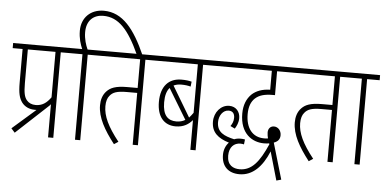

<svg xmlns="http://www.w3.org/2000/svg" viewBox="-63 -1025 2645 1313"><g transform="rotate(5 1259.5 -369.0)"><path d="M39 -40 64 -12 288 -220H287C290 -222 292 -225 294 -228V0H330V-587H417V-622H0V-587H68V-358C68 -283 77 -250 98 -221C118 -195 149 -180 186 -180C190 -180 195 -180 199 -180ZM294 -587V-275C265 -234 234 -213 190 -213C163 -213 142 -223 128 -240C111 -261 104 -289 104 -356V-587Z M479 -587V0H515V-587H601V-622H511C498 -651 484 -692 484 -739C484 -819 531 -861 599 -861C703 -861 774 -783 850 -615H889C812 -789 729 -896 599 -896C509 -896 447 -836 447 -746C447 -694 461 -652 474 -622H405V-587Z M911 -587H998V-622H589V-587H875V-390H804C722 -390 688 -373 664 -348C638 -321 629 -286 629 -250C629 -166 677 -83 747 7L776 -12C699 -109 666 -180 666 -247C666 -280 674 -304 687 -319C707 -344 734 -356 804 -356H875V0H911Z M1393 -587V-622H986V-587H1271V-254C1262 -241 1252 -229 1243 -219L1118 -428C1133 -435 1150 -439 1170 -439C1197 -439 1218 -436 1235 -431L1239 -465C1220 -470 1200 -473 1169 -473C1083 -473 1028 -417 1028 -308C1028 -205 1078 -151 1156 -151C1212 -151 1246 -175 1271 -204V0H1307V-587ZM1064 -308C1064 -355 1074 -388 1093 -409L1219 -201C1201 -190 1181 -185 1158 -185C1101 -185 1064 -218 1064 -308Z M1908 149 1835 -99C1861 -108 1877 -124 1877 -153C1877 -184 1856 -209 1827 -209C1803 -209 1787 -191 1787 -165C1787 -151 1790 -136 1793 -124C1783 -122 1775 -122 1766 -122C1686 -122 1640 -182 1640 -278C1640 -328 1654 -364 1680 -388C1707 -412 1742 -423 1801 -423H1815V-587H1938V-622H1381V-587H1779V-457C1725 -456 1683 -440 1653 -412C1622 -381 1603 -338 1603 -278C1603 -141 1687 -88 1768 -88C1783 -88 1794 -89 1804 -91L1806 -85C1752 38 1701 103 1618 103C1574 103 1532 83 1532 17C1532 -42 1565 -72 1608 -72C1616 -72 1627 -71 1633 -69L1637 -103C1629 -105 1616 -106 1607 -106C1589 -106 1575 -103 1563 -98C1494 -114 1443 -135 1443 -206C1443 -250 1470 -290 1509 -290C1537 -290 1550 -272 1550 -244C1550 -218 1540 -200 1530 -186L1561 -171C1573 -190 1585 -214 1585 -245C1585 -286 1559 -323 1510 -323C1454 -323 1408 -271 1408 -206C1408 -132 1454 -95 1529 -72C1507 -49 1496 -18 1496 14C1496 93 1543 137 1619 137C1710 137 1775 69 1819 -37L1875 158Z M2248 -587H2335V-622H1926V-587H2212V-390H2141C2059 -390 2025 -373 2001 -348C1975 -321 1966 -286 1966 -250C1966 -166 2014 -83 2084 7L2113 -12C2036 -109 2003 -180 2003 -247C2003 -280 2011 -304 2024 -319C2044 -344 2071 -356 2141 -356H2212V0H2248Z M2433 -587H2519V-622H2323V-587H2397V0H2433Z"/></g></svg>

Font: Noto Sans ExtraCondensed ExtraLight
Style: Regular
Weight: 200
Width: 2
Designer: Monotype Design Team
Foundry: Monotype Imaging Inc.
Version: Version 2.013